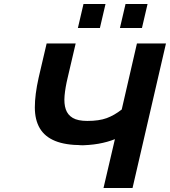

<svg xmlns="http://www.w3.org/2000/svg" viewBox="-20 -940 849 959"><path d="M389 -215Q307 -215 255.5 -236Q204 -257 179 -299Q154 -341 154 -404Q154 -467 173 -552L213 -723H358L318 -552Q306 -502 302.5 -462Q299 -422 308.5 -394Q318 -366 343.5 -351Q369 -336 416 -336Q475 -336 513 -350Q551 -364 588 -393L664 -723H809L642 -1H497L554 -245Q517 -230 471.5 -222Q426 -214 369 -214ZM579 -800 607 -920H717L689 -800ZM369 -800 397 -920H507L479 -800Z"/></svg>

Font: Perun
Style: Bold Italic
Weight: 700
Italic angle: -12°
Foundry: Copyright (c) Stefan Peev, Context Ltd, 2016
Version: Version 1.027